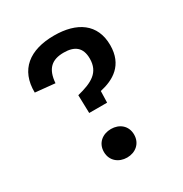

<svg xmlns="http://www.w3.org/2000/svg" viewBox="-174 -874 969 1018"><g transform="rotate(-30 310.0 -365.0)"><path d="M312.5 13C363 13 404.5 -20 404.5 -74.5C404.5 -129.5 363 -161.5 312.5 -161.5C261.5 -161.5 219.5 -129.5 219.5 -74.5C219.5 -20 261.5 13 312.5 13ZM59.5 -530.5 179.5 -518.5C186 -604 225.5 -637.5 298 -637.5C363.5 -637.5 402.5 -610 402.5 -541C402.5 -456 344.5 -426 252.5 -403L255.5 -292.5H365L367 -362.5C451 -381 532 -426.5 532 -548.5C532 -679.5 438 -741.5 299 -741.5C149 -741.5 57 -671.5 59.5 -530.5Z"/></g></svg>

Font: Monaspace Neon SemiBold
Style: Regular
Weight: 600
Designer: Riley Cran & the Lettermatic Team
Foundry: Lettermatic
Version: Version 1.200 (Monaspace Neon)